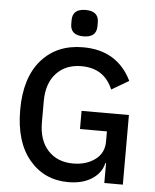

<svg xmlns="http://www.w3.org/2000/svg" viewBox="-60 -960 826 1022"><g transform="rotate(5 352.5 -448.5)"><path d="M535 0V-106H531Q520 -54 470 -21Q420 12 343 12Q215 12 135 -83Q55 -178 55 -349Q55 -521 137.5 -615.5Q220 -710 360 -710Q543 -710 620 -553L528 -499Q482 -609 360 -609Q276 -609 226 -555Q176 -501 176 -406V-292Q176 -197 226 -143Q276 -89 360 -89Q430 -89 477.5 -124Q525 -159 525 -221V-275H381V-372H634V0ZM286 -828V-849Q286 -909 356 -909Q426 -909 426 -849V-828Q426 -768 356 -768Q286 -768 286 -828Z"/></g></svg>

Font: IBM Plex Sans Medm
Style: Regular
Weight: 500
Designer: Mike Abbink, Paul van der Laan, Pieter van Rosmalen
Foundry: Bold Monday
Version: Version 3.005